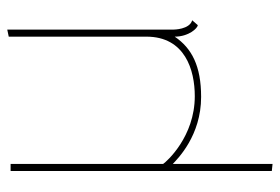

<svg xmlns="http://www.w3.org/2000/svg" viewBox="-138 -412 753 516"><g transform="rotate(-90 238.0 -153.5)"><path d="M442 -13C417 -20 417 -63 417 -63V-510L398 -506V-136C398 -32 308 -6 238 -6C129 -6 62 -82 56 -91V-501H37V201L56 203V-65C70 -52 132 11 236 11C319 11 367 -14 398 -60C398 -22 421 2 429 2Z"/></g></svg>

Font: Advent Pro
Style: Thin
Weight: 100
Designer: Andreas Kalpakidis
Foundry: Andreas Kalpakidis
Version: Version 2.002 2007